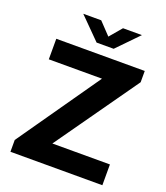

<svg xmlns="http://www.w3.org/2000/svg" viewBox="-163 -1028 986 1139"><g transform="rotate(20 330.5 -458.5)"><path d="M38.1 -74.5 400.1 -593.2H64.4V-723H622.9V-651.8L255.1 -131.2H618.4V0H38.1ZM534.4 -917.1 404.6 -783.5H296.9L164.1 -917.1H277.4L350.1 -840.6L415.1 -917.1Z"/></g></svg>

Font: Public Sans VF
Style: Regular
Weight: 400
Designer: Pablo Impallari, Rodrigo Fuenzalida (Modified by Dan O. Williams and USWDS)
Version: Version 1.003